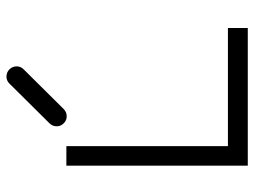

<svg xmlns="http://www.w3.org/2000/svg" viewBox="-114 -704 769 580"><g transform="rotate(-90 270.0 -413.5)"><path d="M60 -597H119V-109H476V-49H60ZM179 -626Q179 -639 188 -648L308 -769Q317 -778 329 -778Q342 -778 351 -769Q360 -760 360 -747Q360 -735 351 -726L231 -605Q222 -596 209 -596Q197 -596 188 -605Q179 -614 179 -626Z"/></g></svg>

Font: 3270 Nerd Font Mono
Style: Regular
Weight: 400
Monospace: yes
Version: Version 3.0.1;Nerd Fonts 3.0.0